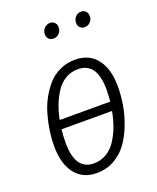

<svg xmlns="http://www.w3.org/2000/svg" viewBox="-140 -824 752 918"><g transform="rotate(-20 236.0 -364.5)"><path d="M217.8 -664.1Q203.1 -664.1 194.1 -673.1Q185.1 -682.1 185.1 -696.8Q185.1 -715.3 197.3 -727.8Q209.5 -740.2 226.1 -740.2Q240.7 -740.2 249.8 -731Q258.8 -721.7 258.8 -707Q258.8 -688.5 247.1 -676.3Q235.4 -664.1 217.8 -664.1ZM377 -664.1Q362.3 -664.1 353.3 -673.1Q344.2 -682.1 344.2 -696.8Q344.2 -715.3 355.7 -727.8Q367.2 -740.2 383.8 -740.2Q398.4 -740.2 407.7 -731Q417 -721.7 417 -707Q417 -688.5 405.3 -676.3Q393.6 -664.1 377 -664.1ZM277.8 -534.2Q350.1 -534.2 389.2 -483.6Q428.2 -433.1 428.2 -344.2Q428.2 -298.8 420.4 -251.7Q412.6 -204.6 394.5 -157Q376.5 -109.4 350.3 -72.3Q324.2 -35.2 283.7 -12Q243.2 11.2 193.8 11.2Q121.6 11.2 82.8 -39.6Q43.9 -90.3 43.9 -180.2Q43.9 -217.8 49.6 -256.8Q55.2 -295.9 66.7 -336.2Q78.1 -376.5 97.4 -411.6Q116.7 -446.8 141.6 -474.4Q166.5 -502 201.7 -518.1Q236.8 -534.2 277.8 -534.2ZM275.9 -486.8Q241.2 -486.8 212.9 -470.2Q184.6 -453.6 165 -424.3Q145.5 -395 132.6 -361.3Q119.6 -327.6 111.8 -288.1H369.1Q372.1 -319.8 372.1 -348.1Q372.1 -486.8 275.9 -486.8ZM195.8 -37.1Q231 -37.1 260 -54.4Q289.1 -71.8 308.8 -102.3Q328.6 -132.8 341.3 -167.5Q354 -202.1 361.8 -243.2H105Q101.1 -211.4 101.1 -174.8Q101.1 -37.1 195.8 -37.1Z"/></g></svg>

Font: Fira Sans Compressed Light
Style: Italic
Weight: 300
Width: 3
Italic angle: -8°
Designer: Carrois Corporate & Edenspiekermann AG
Foundry: Carrois Corporate GbR & Edenspiekermann AG
Version: Version 4.203;PS 004.203;hotconv 1.0.88;makeotf.lib2.5.64775